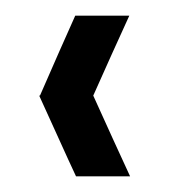

<svg xmlns="http://www.w3.org/2000/svg" viewBox="-20 -272 216 245"><path d="M31 -150Q58 -212 76 -252H145Q123 -204 99 -150Q127 -88 146 -47H77Q69 -64 52.5 -100.5Q36 -137 30 -150Z"/></svg>

Font: RIT Keram
Style: Bold
Weight: 700
Designer: Sanesh MV
Version: Version 1.0